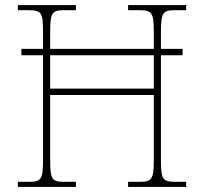

<svg xmlns="http://www.w3.org/2000/svg" viewBox="-20 -734 801 754"><path d="M50 0H278V-20H231C183 -20 177 -31 177 -108V-361H584V-108C584 -31 577 -20 529 -20H483V0H711V-20H667C618 -20 612 -31 612 -108V-517H697V-542H612V-605C612 -683 618 -694 667 -694H711V-714H483V-694H527C578 -694 584 -683 584 -605V-542H177V-605C177 -683 183 -694 232 -694H278V-714H50V-694H90C145 -694 149 -683 149 -605V-542H64V-517H149V-108C149 -31 142 -20 96 -20H50ZM177 -386V-517H584V-386Z"/></svg>

Font: Noto Serif Malayalam Thin
Style: Regular
Weight: 100
Designer: Indian type Foundry, Jelle Bosma, Monotype Design Team
Foundry: Monotype Imaging Inc.
Version: Version 2.104